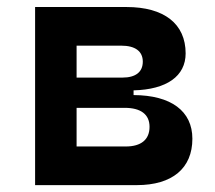

<svg xmlns="http://www.w3.org/2000/svg" viewBox="-20 -538 626 558"><path d="M82 0H377.9C480.5 0 539.1 -48.8 539.1 -134.8C539.1 -215.3 477.1 -261.2 368.2 -261.7V-275.4C464.8 -277.8 519.5 -316.9 519.5 -382.8C519.5 -468.8 457 -517.6 347.7 -517.6H82ZM202.6 -112.3V-224.6H342.3C389.2 -224.6 414.6 -205.6 414.6 -169.4C414.6 -132.3 390.1 -112.3 345.7 -112.3ZM202.6 -312.5V-405.3H332.5C372.6 -405.3 395 -389.2 395 -358.9C395 -328.6 374 -312.5 335.9 -312.5Z"/></svg>

Font: Cascadia Code NF SemiBold
Style: Regular
Weight: 600
Monospace: yes
Designer: Aaron Bell
Foundry: Saja Typeworks
Version: Version 2404.023